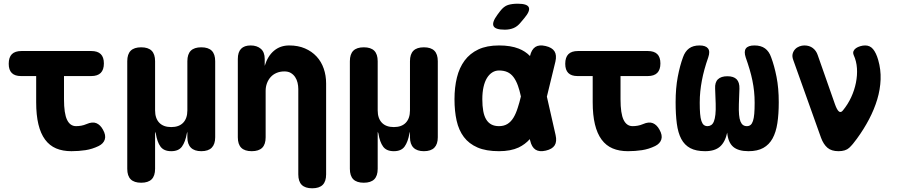

<svg xmlns="http://www.w3.org/2000/svg" viewBox="-20 -805 4840 1035"><path d="M472 -530Q506 -530 523 -513.5Q540 -497 540 -463Q540 -429 523 -412Q506 -395 472 -395H325V-270Q325 -193 341.5 -159Q358 -125 390 -125Q404 -125 418 -127.5Q432 -130 446 -136Q478 -150 499.5 -141Q521 -132 535 -106Q552 -76 545 -53.5Q538 -31 512 -18Q477 -1 440.5 4.5Q404 10 365 10Q318 10 282.5 -5Q247 -20 223 -52.5Q199 -85 187 -135Q175 -185 175 -254V-395H93Q60 -395 43.5 -411.5Q27 -428 27 -461Q27 -496 44 -513Q61 -530 96 -530Z M741 180Q703 180 684.5 161.5Q666 143 666 105V-475Q666 -513 684.5 -531.5Q703 -550 741 -550Q779 -550 797.5 -531.5Q816 -513 816 -475V-210Q816 -167 838.5 -143.5Q861 -120 903 -120Q945 -120 967.5 -143.5Q990 -167 990 -210V-475Q990 -513 1008.5 -531.5Q1027 -550 1065 -550Q1103 -550 1121.5 -531.5Q1140 -513 1140 -475V-65Q1140 -28 1121.5 -9Q1103 10 1065 10Q1028 10 1009 -9Q990 -28 990 -65V-85Q990 -95 989.5 -95Q989 -95 987 -85Q979 -40 961 -15Q943 10 903 10Q863 10 845 -15Q827 -40 820 -85Q817 -95 816.5 -95Q816 -95 816 -85V105Q816 143 797.5 161.5Q779 180 741 180Z M1412 -315V-65Q1412 -27 1393.5 -8.5Q1375 10 1337 10Q1299 10 1280.5 -8.5Q1262 -27 1262 -65V-487Q1262 -524 1279.5 -542Q1297 -560 1331 -560Q1365 -560 1386 -542Q1407 -524 1407 -487V-450Q1423 -503 1457 -531.5Q1491 -560 1539 -560Q1587 -560 1624 -544Q1661 -528 1686.5 -500.5Q1712 -473 1725 -435.5Q1738 -398 1738 -355V135Q1738 173 1719.5 191.5Q1701 210 1663 210Q1625 210 1606.5 191.5Q1588 173 1588 135V-325Q1588 -342 1584 -359Q1580 -376 1571 -389.5Q1562 -403 1548 -411.5Q1534 -420 1513 -420Q1490 -420 1471 -412Q1452 -404 1439 -389.5Q1426 -375 1419 -356Q1412 -337 1412 -315Z M1941 180Q1903 180 1884.5 161.5Q1866 143 1866 105V-475Q1866 -513 1884.5 -531.5Q1903 -550 1941 -550Q1979 -550 1997.5 -531.5Q2016 -513 2016 -475V-210Q2016 -167 2038.5 -143.5Q2061 -120 2103 -120Q2145 -120 2167.5 -143.5Q2190 -167 2190 -210V-475Q2190 -513 2208.5 -531.5Q2227 -550 2265 -550Q2303 -550 2321.5 -531.5Q2340 -513 2340 -475V-65Q2340 -28 2321.5 -9Q2303 10 2265 10Q2228 10 2209 -9Q2190 -28 2190 -65V-85Q2190 -95 2189.5 -95Q2189 -95 2187 -85Q2179 -40 2161 -15Q2143 10 2103 10Q2063 10 2045 -15Q2027 -40 2020 -85Q2017 -95 2016.5 -95Q2016 -95 2016 -85V105Q2016 143 1997.5 161.5Q1979 180 1941 180Z M2786 -683Q2769 -662 2748 -653.5Q2727 -645 2701 -645Q2650 -645 2640.5 -664.5Q2631 -684 2661 -725L2676 -745Q2696 -771 2718 -778Q2740 -785 2771 -785Q2822 -785 2830.5 -765.5Q2839 -746 2807 -708ZM2975 -77Q2983 -42 2970 -21.5Q2957 -1 2922 7Q2887 15 2866.5 1.5Q2846 -12 2838 -47L2836 -55Q2811 -27 2776 -10Q2733 10 2670 10Q2600 10 2554 -10Q2508 -30 2480.5 -66.5Q2453 -103 2441.5 -154.5Q2430 -206 2430 -270Q2430 -334 2443 -387Q2456 -440 2484.5 -478.5Q2513 -517 2558.5 -538.5Q2604 -560 2670 -560Q2733 -560 2776 -543Q2812 -529 2837 -503Q2845 -538 2866 -552Q2886 -565 2921 -557Q2956 -549 2969 -528.5Q2982 -508 2974 -473L2928 -284ZM2788 -285Q2781 -318 2772 -343Q2762 -371 2748 -389.5Q2734 -408 2715 -416.5Q2696 -425 2670 -425Q2650 -425 2633.5 -414.5Q2617 -404 2605 -384.5Q2593 -365 2586.5 -336Q2580 -307 2580 -270Q2580 -234 2585 -206.5Q2590 -179 2601 -161Q2612 -143 2629 -134Q2646 -125 2670 -125Q2696 -125 2715 -136.5Q2734 -148 2747.5 -170Q2761 -192 2771 -224Q2780 -251 2788 -285Z M3472 -530Q3506 -530 3523 -513.5Q3540 -497 3540 -463Q3540 -429 3523 -412Q3506 -395 3472 -395H3325V-270Q3325 -193 3341.5 -159Q3358 -125 3390 -125Q3404 -125 3418 -127.5Q3432 -130 3446 -136Q3478 -150 3499.5 -141Q3521 -132 3535 -106Q3552 -76 3545 -53.5Q3538 -31 3512 -18Q3477 -1 3440.5 4.5Q3404 10 3365 10Q3318 10 3282.5 -5Q3247 -20 3223 -52.5Q3199 -85 3187 -135Q3175 -185 3175 -254V-395H3093Q3060 -395 3043.5 -411.5Q3027 -428 3027 -461Q3027 -496 3044 -513Q3061 -530 3096 -530Z M4047 -560Q4082 -560 4104 -544Q4126 -528 4137 -496Q4154 -451 4166 -390.5Q4178 -330 4178 -254Q4178 -190 4170.5 -141Q4163 -92 4144.5 -58.5Q4126 -25 4094.5 -7.5Q4063 10 4015 10Q3960 10 3932.5 -13.5Q3905 -37 3900 -90Q3889 -39 3861 -14.5Q3833 10 3781 10Q3732 10 3701 -6.5Q3670 -23 3652.5 -56Q3635 -89 3628.5 -138.5Q3622 -188 3622 -254Q3622 -330 3633.5 -390.5Q3645 -451 3662 -497Q3673 -528 3694.5 -544Q3716 -560 3751 -560Q3784 -560 3796.5 -544Q3809 -528 3798 -496Q3786 -462 3777.5 -431Q3769 -400 3763.5 -370.5Q3758 -341 3755 -312Q3752 -283 3752 -251Q3752 -216 3754 -192Q3756 -168 3761 -153Q3766 -138 3774 -131.5Q3782 -125 3794 -125Q3805 -125 3814 -131Q3823 -137 3828.5 -151Q3834 -165 3836.5 -188Q3839 -211 3838 -246L3835 -327Q3833 -361 3850 -377.5Q3867 -394 3901 -394Q3935 -394 3951 -377.5Q3967 -361 3966 -327L3963 -243Q3962 -209 3964 -186.5Q3966 -164 3971.5 -150.5Q3977 -137 3985.5 -131Q3994 -125 4006 -125Q4018 -125 4026 -131.5Q4034 -138 4039 -153Q4044 -168 4046 -192Q4048 -216 4048 -251Q4048 -283 4045 -312Q4042 -341 4036 -370.5Q4030 -400 4021 -430.5Q4012 -461 4000 -495Q3989 -528 4001 -544Q4013 -560 4047 -560Z M4406 -62 4256 -482Q4249 -501 4253 -515.5Q4257 -530 4266.5 -540Q4276 -550 4289.5 -555Q4303 -560 4316 -560Q4343 -560 4361.5 -546Q4380 -532 4388 -508L4481 -243Q4492 -212 4502.5 -204Q4513 -196 4524 -210Q4551 -243 4568.5 -281Q4586 -319 4594 -359Q4602 -399 4599.5 -437Q4597 -475 4582 -508Q4577 -520 4581 -529.5Q4585 -539 4594.5 -545.5Q4604 -552 4617.5 -556Q4631 -560 4644 -560Q4670 -560 4686.5 -540Q4703 -520 4714 -482Q4729 -430 4727 -376.5Q4725 -323 4709 -269.5Q4693 -216 4665 -162.5Q4637 -109 4599 -57Q4577 -26 4557.5 -8Q4538 10 4500 10Q4462 10 4440.5 -8.5Q4419 -27 4406 -62Z"/></svg>

Font: Maple Mono NL ExtraBold
Style: Regular
Weight: 800
Monospace: yes
Designer: subframe7536
Version: Version 7.000